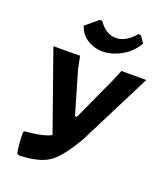

<svg xmlns="http://www.w3.org/2000/svg" viewBox="-158 -982 942 1098"><g transform="rotate(20 312.5 -433.0)"><path d="M508 -875 537 -834Q506 -779 452 -747Q398 -715 344.5 -712Q291 -709 245 -735.5Q199 -762 183 -814L257 -876H272Q318 -811 378 -810.5Q438 -810 493 -875ZM65 -120 70 -130Q186 -140 229 -165L60 -644L222 -645L237 -570L313 -310H324L447 -579L474 -644H625L404 -206Q330 -76 269.5 -34.5Q209 7 89 10L76 5Q65 -51 65 -120Z"/></g></svg>

Font: Alegreya Sans ExtraBold
Style: Italic
Weight: 800
Italic angle: -7°
Designer: Juan Pablo del Peral
Foundry: Huerta Tipografica
Version: Version 2.007